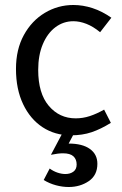

<svg xmlns="http://www.w3.org/2000/svg" viewBox="-20 -529 490 769"><path d="M274 -509Q312 -509 350.5 -496.5Q389 -484 426 -458L381 -400Q353 -423 326 -433.5Q299 -444 274 -444Q234 -444 202 -420Q170 -396 151.5 -352Q133 -308 133 -249Q133 -155 175.5 -105Q218 -55 283 -55Q312 -55 339.5 -64Q367 -73 397 -90L424 -37Q384 -12 347 0.5Q310 13 264 13Q200 13 150.5 -19.5Q101 -52 72.5 -112Q44 -172 44 -253Q44 -331 75.5 -388.5Q107 -446 159.5 -477.5Q212 -509 274 -509ZM237 -9H284L255 46Q310 46 340 67.5Q370 89 370 127Q370 173 335.5 196.5Q301 220 255 220Q230 220 204 213Q178 206 155 192L179 146Q194 157 210.5 162.5Q227 168 242 168Q261 168 274 158.5Q287 149 287 130Q287 109 274 97Q261 85 232 85Q213 85 184 91Z"/></svg>

Font: Rosario Light
Style: Regular
Weight: 300
Designer: Hector Gatti
Foundry: Omnibus Type
Version: Version 1.101; ttfautohint (v1.8.1.43-b0c9)